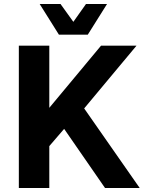

<svg xmlns="http://www.w3.org/2000/svg" viewBox="-20 -938 745 958"><path d="M74 0V-710H226V-400L484 -710H661L400 -397L677 0H504L300 -295L226 -209V0ZM178 -918H282L346 -829L409 -918H514L418 -765H274Z"/></svg>

Font: Geist
Style: Bold
Weight: 400
Designer: Basement.studio, Andrés Briganti, Mateo Zaragoza
Foundry: Basement.studio, Vercel, Andrés Briganti, Guido Ferreyra, Mateo Zaragoza
Version: Version 1.401